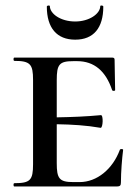

<svg xmlns="http://www.w3.org/2000/svg" viewBox="-20 -677 504 697"><path d="M253 -533C320 -533 355 -576 355 -653C355 -658 344 -658 344 -655C344 -627 304 -599 253 -599C200 -599 161 -627 161 -655C161 -658 150 -658 150 -653C150 -576 186 -533 253 -533ZM415 -133C389 -63 332 -16 269 -16H246C195 -16 186 -29 186 -85V-226C243 -225 293 -222 345 -213C354 -211 356 -261 346 -259C293 -254 243 -252 186 -251V-386C186 -443 195 -455 246 -455H260C322 -455 364 -419 387 -350C388 -346 398 -346 398 -350C398 -375 396 -427 396 -460C396 -465 394 -468 387 -468H32C28 -468 28 -456 32 -456C90 -456 100 -444 100 -387V-81C100 -23 90 -12 32 -12C28 -12 28 0 32 0H404C416 0 419 -4 419 -15C419 -53 423 -102 427 -133C427 -137 416 -137 415 -133Z"/></svg>

Font: Cormorant SC Semi
Style: Regular
Weight: 600
Designer: Christian Thalmann (Catharsis Fonts)
Version: Version 1.000;PS 001.000;hotconv 1.0.70;makeotf.lib2.5.58329